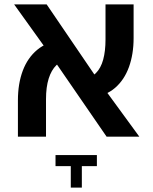

<svg xmlns="http://www.w3.org/2000/svg" viewBox="-20 -618 693 868"><path d="M462 0 204 -375 44 -598H191L434 -241L610 0ZM61 0V-164Q61 -240 83 -298.5Q105 -357 148.5 -393Q192 -429 255 -435L293 -351Q258 -346 235 -323.5Q212 -301 200 -262.5Q188 -224 188 -170V0ZM397 -178 355 -261Q391 -265 413.5 -287.5Q436 -310 446.5 -348.5Q457 -387 457 -440V-598H584V-446Q584 -373 563 -315Q542 -257 500.5 -221Q459 -185 397 -178ZM300 230V133H231V83H418V133H350V230Z"/></svg>

Font: Noto Sans Hebrew SemiBold
Style: Regular
Weight: 600
Designer: Monotype Design Team
Foundry: Monotype Imaging Inc.
Version: Version 2.003